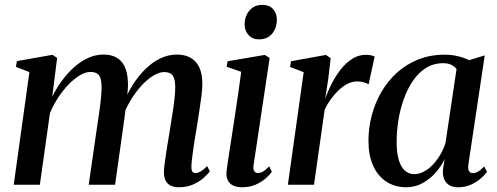

<svg xmlns="http://www.w3.org/2000/svg" viewBox="-20 -760 2046 790"><path d="M215 -521.5 195 -362Q212 -397 234.8 -428Q257.5 -459 285 -483.5Q312.5 -508 343 -521.8Q373.5 -535.5 406 -535.5Q441 -535.5 463.8 -520.5Q486.5 -505.5 497 -476.2Q507.5 -447 506.5 -404.5Q506.5 -397 505.2 -384.8Q504 -372.5 502 -357.8Q500 -343 497.5 -327.5L484 -326Q502.5 -373.5 527 -412Q551.5 -450.5 580.8 -478.2Q610 -506 642 -520.8Q674 -535.5 707.5 -535.5Q758 -535.5 785.2 -505.2Q812.5 -475 812.5 -415.5Q812.5 -395 809 -366Q805.5 -337 800.2 -304Q795 -271 790 -239Q785 -210.5 780.2 -179.8Q775.5 -149 772 -122.2Q768.5 -95.5 767.5 -77.5Q767 -61.5 771 -54.8Q775 -48 783.5 -48Q793.5 -48 805.2 -54.5Q817 -61 832.5 -76.5L843.5 -55Q834.5 -42.5 817 -27.2Q799.5 -12 774.2 -0.8Q749 10.5 716 10.5Q696.5 10.5 682.5 3.8Q668.5 -3 661.5 -16.8Q654.5 -30.5 654.5 -51Q654.5 -66.5 658.5 -95.2Q662.5 -124 668 -158.5Q673.5 -193 679 -225.5Q684 -257.5 689.2 -290Q694.5 -322.5 697.8 -351.2Q701 -380 701 -400.5Q701 -435 690.8 -449.2Q680.5 -463.5 655.5 -463.5Q635.5 -463.5 611.2 -449Q587 -434.5 562.2 -407.8Q537.5 -381 515.8 -344.5Q494 -308 479 -264.5L499 -335.5Q497.5 -317.5 495.2 -298.5Q493 -279.5 490.2 -260.8Q487.5 -242 485 -223.5L453.5 0H345L377.5 -225Q382.5 -257 387.2 -290Q392 -323 395 -351.8Q398 -380.5 398 -400Q398 -435.5 387.8 -449.8Q377.5 -464 351.5 -464Q332 -464 308.8 -450.2Q285.5 -436.5 262.2 -412.5Q239 -388.5 219 -358Q199 -327.5 185.5 -294.5L144 0H36.5L101 -463.5L45.5 -485L49.5 -508.5L196 -534.5Z M976 10.5Q956 10.5 940.5 3.8Q925 -3 917.2 -18.2Q909.5 -33.5 912.5 -58.5Q914 -71 918.5 -101.5Q923 -132 929.8 -174.8Q936.5 -217.5 944 -266.8Q951.5 -316 959 -367Q966.5 -418 972.5 -464.5L912.5 -485.5L916.5 -508L1069.5 -534L1089.5 -521.5L1023.5 -81.5Q1020.5 -63 1026.5 -55.5Q1032.5 -48 1040.5 -48Q1051 -48 1061.5 -53.8Q1072 -59.5 1087.5 -75.5L1098.5 -53Q1089.5 -40.5 1072.5 -25.5Q1055.5 -10.5 1031.2 0Q1007 10.5 976 10.5ZM1045.5 -598Q1018.5 -598 1002.5 -616Q986.5 -634 986.5 -659.5Q987 -694.5 1006.8 -717.2Q1026.5 -740 1059 -740Q1088.5 -740 1104 -722Q1119.5 -704 1119 -679.5Q1119 -644.5 1099.5 -621.2Q1080 -598 1045.5 -598Z M1164.5 0 1229.5 -463 1173.5 -484.5 1177.5 -508 1321 -534 1340.5 -520.5 1330.5 -434.5 1318 -353Q1329 -385 1345.5 -417Q1362 -449 1383.2 -475.8Q1404.5 -502.5 1430.2 -518.5Q1456 -534.5 1484.5 -534.5Q1498 -534.5 1507.5 -532.2Q1517 -530 1521.5 -527L1496.5 -412.5Q1492.5 -416.5 1479.2 -420.8Q1466 -425 1450 -425Q1429 -425 1409.2 -414.8Q1389.5 -404.5 1371.8 -387.2Q1354 -370 1339.8 -349.8Q1325.5 -329.5 1316 -309.5L1272 0Z M1907.5 -85.5Q1904.5 -64 1910 -55.8Q1915.5 -47.5 1926 -47.5Q1935.5 -47.5 1947.2 -54.2Q1959 -61 1972 -75L1984 -53Q1976.5 -42 1959.8 -27Q1943 -12 1919 -0.8Q1895 10.5 1865 10.5Q1832 10.5 1816 -9Q1800 -28.5 1802.5 -61.5L1809.5 -105.5Q1796 -76.5 1772.5 -49.8Q1749 -23 1718.2 -6.2Q1687.5 10.5 1651.5 10.5Q1605 10.5 1569.8 -12.5Q1534.5 -35.5 1515.2 -78.5Q1496 -121.5 1496 -181Q1496 -232.5 1509.2 -283.8Q1522.5 -335 1548.5 -380.2Q1574.5 -425.5 1612.5 -460.2Q1650.5 -495 1700.2 -515Q1750 -535 1810.5 -535Q1838 -535 1864 -528.8Q1890 -522.5 1910.5 -512.5L1974.5 -532ZM1858.5 -476Q1851 -486.5 1837.2 -493.2Q1823.5 -500 1803.5 -500Q1764 -500 1733 -480.5Q1702 -461 1679.2 -427.8Q1656.5 -394.5 1641.5 -352.5Q1626.5 -310.5 1619.2 -265.2Q1612 -220 1612 -177.5Q1612 -130 1621.2 -100.5Q1630.5 -71 1646.8 -57.2Q1663 -43.5 1684 -43.5Q1704 -43.5 1723.2 -53.5Q1742.5 -63.5 1759.8 -81.2Q1777 -99 1790.8 -122Q1804.5 -145 1813 -171.5Z"/></svg>

Font: Merriweather 96pt Medium
Style: Italic
Weight: 500
Italic angle: -7.8°
Version: Version 2.101